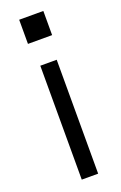

<svg xmlns="http://www.w3.org/2000/svg" viewBox="-140 -750 500 792"><g transform="rotate(-20 110.0 -354.0)"><path d="M74 0H146V-500H74ZM57 -602H163V-708H57Z"/></g></svg>

Font: Absans
Style: Regular
Weight: 400
Designer: Valerio Monopoli
Version: Version 1.200;Glyphs 3.2 (3217)